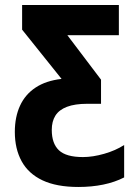

<svg xmlns="http://www.w3.org/2000/svg" viewBox="-20 -734 539 764"><path d="M292 10Q205 10 149 -16.5Q93 -43 66 -92.5Q39 -142 39 -209Q39 -268 59.5 -313Q80 -358 121.5 -385.5Q163 -413 225 -420L68 -616V-714H453V-594H248L382 -417V-321H327Q278 -321 246.5 -309Q215 -297 200.5 -274Q186 -251 186 -217Q186 -163 214.5 -136Q243 -109 310 -109Q349 -109 394.5 -122Q440 -135 474 -157V-28Q437 -9 391 0.5Q345 10 292 10Z"/></svg>

Font: Noto Sans Display Condensed
Style: Bold
Weight: 700
Width: 3
Designer: Monotype Design Team
Foundry: Monotype Imaging Inc.
Version: Version 2.003